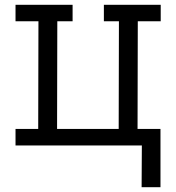

<svg xmlns="http://www.w3.org/2000/svg" viewBox="-20 -609 738 804"><path d="M573 175 574 0H45V-69H140L141 -520H45V-589H284V-520H220L219 -69H477L478 -520H415V-589H653V-520H557L556 -69H652V175Z"/></svg>

Font: Podkova
Style: Regular
Weight: 400
Designer: Ilya Yudin
Foundry: Cyreal (www.cyreal.org)
Version: Version 2.103